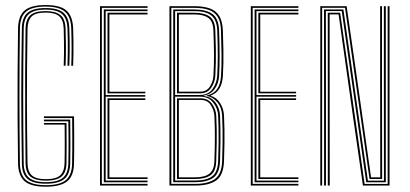

<svg xmlns="http://www.w3.org/2000/svg" viewBox="-20 -720 1592 745"><path d="M157.8 4.5Q99.8 4.5 75.2 -17.1Q50.8 -38.8 50 -86.8Q48.8 -175.5 48.2 -259.8Q47.8 -344 48.2 -430Q48.8 -516 50 -609Q50.8 -658 75.5 -679.2Q100.2 -700.5 157 -700.5Q214.5 -700.5 238.4 -678.6Q262.2 -656.8 263.8 -609.2Q264.8 -581.5 265 -559.2Q265.2 -537 265 -515Q264.8 -493 263.8 -465H256.5Q257.8 -497.8 257.8 -532.8Q257.8 -567.8 256.5 -609.2Q255 -655.5 231.6 -675Q208.2 -694.5 157 -694.5Q104.5 -694.5 81.2 -674.8Q58 -655 57.2 -609Q56.2 -546 55.9 -480.6Q55.5 -415.2 55.5 -349Q55.5 -282.8 55.9 -216.9Q56.2 -151 57.2 -86.8Q58 -39.5 82.2 -20.5Q106.5 -1.5 157.8 -1.5Q212.2 -1.5 235.6 -21.4Q259 -41.2 259.8 -85.8Q260.2 -112.8 260.4 -136.1Q260.5 -159.5 260.5 -188.6Q260.5 -217.8 260 -262H150.5V-268.5H267.2Q267.8 -227.5 267.9 -197.6Q268 -167.8 267.9 -141.9Q267.8 -116 267.2 -86.8Q266.5 -36.8 240.2 -16.1Q214 4.5 157.8 4.5ZM157.8 -7.2Q108.5 -7.2 86.9 -25.8Q65.2 -44.2 64.8 -86.8Q63.8 -164.8 63.1 -229.1Q62.5 -293.5 62.5 -352.9Q62.5 -412.2 63.1 -474.2Q63.8 -536.2 64.8 -609.2Q65.2 -651.8 86.8 -670.2Q108.2 -688.8 157 -688.8Q205.2 -688.8 226.5 -670.2Q247.8 -651.8 249 -609.2Q250 -579.2 250.4 -558.1Q250.8 -537 250.4 -516Q250 -495 249 -465H241.8Q242.8 -493.2 243 -516.2Q243.2 -539.2 243 -561.4Q242.8 -583.5 241.8 -608.5Q240.5 -648.2 220.8 -665.5Q201 -682.8 157 -682.8Q112.2 -682.8 92.4 -665.6Q72.5 -648.5 72 -609Q71 -540.8 70.5 -476.4Q70 -412 70 -348.8Q70 -285.5 70.5 -220.8Q71 -156 72 -86.8Q72.5 -47.5 92.5 -30.4Q112.5 -13.2 157.8 -13.2Q204 -13.2 224.2 -30.4Q244.5 -47.5 245.2 -86.8Q245.8 -114.8 245.9 -140.1Q246 -165.5 245.9 -192Q245.8 -218.5 245.2 -249.2H150.5V-255.8H252.5Q253.2 -197 253.2 -161.5Q253.2 -126 252.5 -86.8Q251.8 -44.2 229.9 -25.8Q208 -7.2 157.8 -7.2ZM157.8 -19Q118.5 -19 99.1 -34Q79.8 -49 79.2 -87Q78.2 -164.8 77.8 -251.6Q77.2 -338.5 77.6 -429.2Q78 -520 79.2 -609Q79.8 -645.5 98 -661.2Q116.2 -677 157 -677Q194.5 -677 213.9 -662.1Q233.2 -647.2 234.5 -608.2Q235.8 -572.8 235.9 -540.2Q236 -507.8 234.5 -465H227.2Q228.2 -494.2 228.4 -515.9Q228.5 -537.5 228.2 -558.8Q228 -580 227.2 -608.2Q226.2 -642 210.1 -656.6Q194 -671.2 157 -671.2Q116.5 -671.2 101.9 -655.1Q87.2 -639 86.8 -608.2Q85.5 -528 85 -462Q84.5 -396 84.5 -336.4Q84.5 -276.8 85.1 -216.6Q85.8 -156.5 86.8 -87.8Q87.2 -54.8 103.2 -39.8Q119.2 -24.8 157.8 -24.8Q198.2 -24.8 214.1 -40.2Q230 -55.8 230.5 -87.5Q231 -111.8 231.1 -132.5Q231.2 -153.2 231.2 -177.5Q231.2 -201.8 230.8 -236.5H150.5V-242.8H238Q238.5 -195.2 238.5 -158.4Q238.5 -121.5 238 -87Q237.2 -50.5 218.6 -34.8Q200 -19 157.8 -19Z M368 0V-696H552.5V-689.5H375.2V-6.5H552.5V0ZM397.2 -25.5V-338.5H543.8V-332H404.5V-32H552.5V-25.5ZM382.8 -12.8V-683.2H552.5V-676.8H390V-351.2H543.8V-345H390V-19.2H552.5V-12.8ZM397.2 -357.8V-670.5H552.5V-664H404.5V-364H543.8V-357.8Z M637.5 0V-696H734Q768.5 -696 792.8 -687.8Q817 -679.5 830.2 -658.9Q843.5 -638.2 844.8 -600.5Q846.2 -557.2 846.8 -527.8Q847.2 -498.2 846.8 -474.6Q846.2 -451 844.8 -425Q843.2 -396.2 831.5 -376.6Q819.8 -357 798.2 -349.8V-348Q820.2 -341.8 834.2 -319.9Q848.2 -298 849.2 -270.5Q850.5 -243.5 850.9 -219.2Q851.2 -195 851 -166Q850.8 -137 849.2 -95.8Q847.5 -40.2 819.2 -20.1Q791 0 737.8 0ZM644.8 -6.5H737.8Q787.8 -6.5 814 -25.5Q840.2 -44.5 842 -95.5Q843.2 -131.8 843.6 -161.4Q844 -191 843.6 -217.2Q843.2 -243.5 842 -270Q840.8 -302 823.5 -322.9Q806.2 -343.8 782 -347.8V-349.5Q809 -355.5 822.4 -374.6Q835.8 -393.8 837.5 -424.8Q840.2 -466 839.6 -506.1Q839 -546.2 837.5 -600.5Q836.8 -635 824.8 -654.4Q812.8 -673.8 790 -681.6Q767.2 -689.5 734 -689.5H644.8ZM652.2 -13V-683.2H734Q779.5 -683.2 804 -666Q828.5 -648.8 830.2 -600.2Q832.2 -543 832.2 -503.6Q832.2 -464.2 830.2 -426Q828.5 -396 813 -374.8Q797.5 -353.5 770.5 -349.2V-347.5Q799.5 -344.2 816.1 -322.1Q832.8 -300 833.8 -270.5Q834.8 -246.2 835.2 -223.5Q835.8 -200.8 835.5 -171Q835.2 -141.2 833.8 -95.5Q832 -47.2 807.5 -30.1Q783 -13 737.8 -13ZM659.5 -351.5H756Q788 -351.5 804.6 -374.8Q821.2 -398 822.8 -426Q825 -467 825 -504.1Q825 -541.2 823 -600Q821.8 -641.5 800.9 -659.1Q780 -676.8 734 -676.8H659.5ZM666.8 -357.8V-670.5H734Q772.2 -670.5 793.2 -656Q814.2 -641.5 815.5 -600.2Q817 -560.8 817.5 -532.5Q818 -504.2 817.5 -479.6Q817 -455 815.5 -426.2Q814.2 -401 799.5 -379.4Q784.8 -357.8 756 -357.8ZM674 -364.2H756Q781.8 -364.2 794.5 -384.2Q807.2 -404.2 808.2 -426.8Q810.5 -468.5 810.4 -505.6Q810.2 -542.8 808.2 -600.2Q807 -638 787.8 -651Q768.5 -664 734 -664H674ZM659.5 -19.5H737.8Q781 -19.5 803 -35.9Q825 -52.2 826.5 -95.8Q828 -136.8 828.2 -167Q828.5 -197.2 828 -221.9Q827.5 -246.5 826.5 -270Q825.5 -299 807.1 -322Q788.8 -345 757 -345H659.5ZM666.8 -25.5V-338.5H758.5Q787.2 -338.5 802.8 -316.9Q818.2 -295.2 819.2 -269.5Q820.5 -241.8 820.9 -217.4Q821.2 -193 820.9 -164.5Q820.5 -136 819 -95.2Q817.8 -54.5 796.9 -40Q776 -25.5 737.2 -25.5ZM674 -32H737.2Q775.2 -32 793 -46.4Q810.8 -60.8 811.8 -93.8Q813.8 -148.8 813.8 -188.6Q813.8 -228.5 812 -269.2Q811 -291.8 798.1 -312Q785.2 -332.2 759.5 -332.2H674Z M953.2 0V-696H1137.8V-689.5H960.5V-6.5H1137.8V0ZM982.5 -25.5V-338.5H1129V-332H989.8V-32H1137.8V-25.5ZM968 -12.8V-683.2H1137.8V-676.8H975.2V-351.2H1129V-345H975.2V-19.2H1137.8V-12.8ZM982.5 -357.8V-670.5H1137.8V-664H989.8V-364H1129V-357.8Z M1222.8 0V-696H1325L1365.5 -414.2L1419.8 -31.8H1455.5L1455 -416.8V-696H1462.2V-416.8L1462.8 -25.5H1413.8L1318.8 -689.8H1230V0ZM1237.5 0V-296.5L1237.2 -683.2H1312.5L1407.5 -19H1469.8L1469.5 -416.8V-696H1477V-416.8V-12.8H1401L1306 -677H1244.5L1244.8 -296.5V0ZM1252 0V-296.5L1251.8 -670.5H1299.8L1394.8 -6.2H1484.2V-696H1491.5V0H1388.2L1345.2 -299.2L1293.8 -664.2H1259L1259.2 -296.5L1259.5 0Z"/></svg>

Font: Big Shoulders Inline Text SC Thin
Style: Regular
Weight: 100
Designer: Patric King
Foundry: XO Type Co
Version: Version 2.002